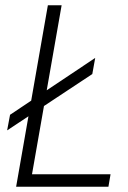

<svg xmlns="http://www.w3.org/2000/svg" viewBox="-20 -706 485 726"><path d="M41 0 161 -686H213L101 -47H398L390 0ZM7 -213 18 -272 340 -487 329 -426Z"/></svg>

Font: Archivo SemiCondensed Thin
Style: Italic
Weight: 250
Width: 4
Italic angle: -10°
Designer: Hector Gatti
Foundry: Omnibus-Type
Version: Version 2.001